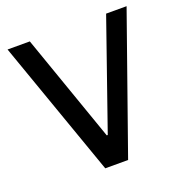

<svg xmlns="http://www.w3.org/2000/svg" viewBox="-124 -797 869 908"><g transform="rotate(-20 310.5 -343.0)"><path d="M253 0 11 -686H123L313 -144H318L507 -686H610L368 0Z"/></g></svg>

Font: Chivo Medium
Style: Regular
Weight: 400
Version: Version 2.002